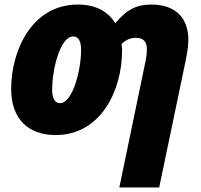

<svg xmlns="http://www.w3.org/2000/svg" viewBox="-20 -583 881 843"><path d="M504 240H679L795 -316C801 -345 807 -382 807 -408C807 -510 744 -563 646 -563C583 -563 540 -545 486 -481C454 -534 398 -563 322 -563C119 -563 29 -360 29 -192C29 -65 100 10 224 10C424 10 516 -188 516 -361C516 -371 515 -381 514 -390C531 -407 551 -417 577 -417C607 -417 625 -402 625 -367C625 -347 621 -321 615 -295ZM244 -130C221 -130 209 -151 209 -189C209 -284 246 -423 301 -423C324 -423 336 -404 336 -364C336 -270 297 -130 244 -130Z"/></svg>

Font: Noto Sans UI SemiCondensed Black
Style: Italic
Weight: 900
Width: 4
Italic angle: -372°
Designer: Monotype Design Team
Foundry: Monotype Imaging Inc.
Version: Version 1.901